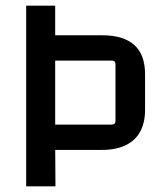

<svg xmlns="http://www.w3.org/2000/svg" viewBox="-20 -655 575 675"><path d="M175 0H72V-635H174V-514L155 -531H339Q414 -531 452 -497Q490 -463 490 -394V-268Q490 -225 473.5 -193.5Q457 -162 423 -145Q389 -128 339 -128H158L174 -146ZM174 -460V-200L158 -217H373Q386 -217 386 -230V-429Q386 -442 373 -442H158Z"/></svg>

Font: Gemunu Libre ExtraLight SemiBold
Style: Regular
Weight: 600
Version: Version 1.100